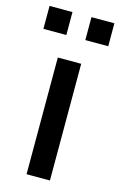

<svg xmlns="http://www.w3.org/2000/svg" viewBox="-126 -752 501 801"><g transform="rotate(15 125.0 -351.5)"><path d="M74 0V-504H175V0ZM166 -604V-703H265V-604ZM-15 -604V-703H84V-604Z"/></g></svg>

Font: Mulish ExtraLight SemiBold
Style: Regular
Weight: 600
Version: Version 3.603